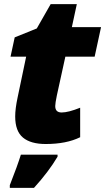

<svg xmlns="http://www.w3.org/2000/svg" viewBox="-20 -684 507 925"><path d="M276.9 -142.1Q309.1 -142.1 366.2 -165V-22.9Q299.8 9.8 200.2 9.8Q127.9 9.8 90.6 -21.2Q53.2 -52.2 53.2 -123Q53.2 -160.2 64.9 -214.8L106 -411.1H30.8L50.8 -503.9L157.2 -546.9L224.1 -664.1H350.1L326.2 -553.2H466.8L436 -411.1H294.9L253.9 -224.1Q246.1 -186.5 246.1 -172.9Q246.1 -142.1 276.9 -142.1ZM27.3 208Q64.9 112.3 80.6 61H257.3V70.8Q213.9 144 143.6 221.2H27.3Z"/></svg>

Font: Open Sans Extrabold
Style: Italic
Weight: 800
Italic angle: -12°
Foundry: Ascender Corporation
Version: Version 1.10